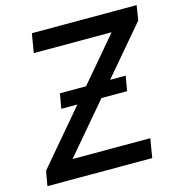

<svg xmlns="http://www.w3.org/2000/svg" viewBox="-107 -824 868 920"><g transform="rotate(-15 326.5 -363.5)"><path d="M15.6 0 28.4 -73.2 255.7 -340.9H175.8L188.6 -414.4H318.2L503.6 -632.8H117.5L133.2 -727.3H653.1L641.3 -654.1L437.5 -414.4H514.9L502.1 -340.9H375L165.5 -94.5H551.1L535.5 0Z"/></g></svg>

Font: Inter P Medium
Style: Italic
Weight: 500
Italic angle: 9.39999°
Designer: Rasmus Andersson
Foundry: rsms
Version: Version 3.018;git-588b23468